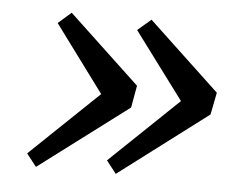

<svg xmlns="http://www.w3.org/2000/svg" viewBox="-38 -473 617 484"><g transform="rotate(5 270.5 -231.5)"><path d="M327 -429 507 -260 496 -204 271 -34 246 -66 449 -260 439 -204 293 -400ZM125 -429 305 -260 295 -204 69 -34 44 -66 247 -260 237 -204 92 -400Z"/></g></svg>

Font: Lisu Bosa Black
Style: Italic
Weight: 900
Italic angle: -19°
Designer: David Morse, Annie Olsen, Victor Gaultney, Frank Grießhammer (Latin)
Foundry: SIL International
Version: Version 2.000